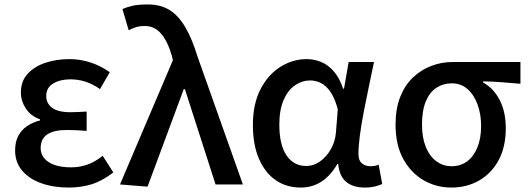

<svg xmlns="http://www.w3.org/2000/svg" viewBox="-20 -830 2375 864"><path d="M289 14Q220 14 165.5 -5.5Q111 -25 79.5 -62.5Q48 -100 48 -153Q48 -192 62.5 -219Q77 -246 102.5 -263Q128 -280 160 -288V-293Q118 -308 96 -342Q74 -376 74 -413Q74 -465 104.5 -498Q135 -531 184.5 -547.5Q234 -564 293 -564Q342 -564 388.5 -548.5Q435 -533 474 -505L430 -429Q399 -451 366 -462Q333 -473 297 -473Q250 -473 219 -454Q188 -435 188 -398Q188 -365 214.5 -345Q241 -325 298 -325Q315 -325 333 -326Q351 -327 370 -328V-241Q346 -243 324 -244Q302 -245 281 -245Q222 -245 192.5 -225Q163 -205 163 -164Q163 -124 199 -100.5Q235 -77 301 -77Q336 -77 371 -88.5Q406 -100 442 -129L490 -54Q439 -15 391.5 -0.5Q344 14 289 14Z M644 10 520 0 758 -559 753 -580Q734 -645 704.5 -679Q675 -713 632 -713Q608 -713 591.5 -707.5Q575 -702 559 -694L531 -789Q553 -799 578.5 -804.5Q604 -810 645 -810Q703 -810 743.5 -784.5Q784 -759 814.5 -706.5Q845 -654 869 -575L1073 0H950L812 -429H807Z M1333 14Q1269 14 1221 -19Q1173 -52 1145.5 -115Q1118 -178 1118 -268Q1118 -362 1152 -428Q1186 -494 1241.5 -529Q1297 -564 1360 -564Q1394 -564 1425.5 -551Q1457 -538 1482.5 -508.5Q1508 -479 1524 -431H1528L1549 -551H1663Q1652 -499 1640 -441Q1628 -383 1617 -327Q1606 -271 1599.5 -221.5Q1593 -172 1593 -137Q1593 -108 1608.5 -95Q1624 -82 1647 -82Q1656 -82 1666 -83.5Q1676 -85 1684 -89L1700 -2Q1687 4 1667.5 9Q1648 14 1621 14Q1569 14 1538 -11.5Q1507 -37 1502 -92H1498Q1437 14 1333 14ZM1358 -83Q1391 -83 1420 -103.5Q1449 -124 1469 -159Q1489 -194 1492 -237L1500 -338Q1490 -376 1476 -401.5Q1462 -427 1445.5 -441.5Q1429 -456 1411 -462Q1393 -468 1375 -468Q1340 -468 1308 -446.5Q1276 -425 1256.5 -380.5Q1237 -336 1237 -269Q1237 -178 1269.5 -130.5Q1302 -83 1358 -83Z M2011 14Q1943 14 1886 -19Q1829 -52 1794.5 -115Q1760 -178 1760 -269Q1760 -341 1781 -394Q1802 -447 1838.5 -481.5Q1875 -516 1921 -533.5Q1967 -551 2017 -551H2322V-453Q2276 -457 2237.5 -460Q2199 -463 2154 -464V-459Q2202 -432 2229 -379Q2256 -326 2256 -253Q2256 -169 2224 -109.5Q2192 -50 2136.5 -18Q2081 14 2011 14ZM2012 -82Q2052 -82 2081.5 -103.5Q2111 -125 2128 -166Q2145 -207 2145 -263Q2145 -315 2129.5 -358.5Q2114 -402 2084.5 -428.5Q2055 -455 2013 -455Q1975 -455 1944.5 -435.5Q1914 -416 1896.5 -374.5Q1879 -333 1879 -269Q1879 -211 1896 -169Q1913 -127 1943.5 -104.5Q1974 -82 2012 -82Z"/></svg>

Font: Noto Sans SC Medium
Style: Regular
Weight: 500
Designer: Ryoko NISHIZUKA  (kana, bopomofo & ideographs); Paul D. Hunt (Latin, Greek & Cyrillic); Sandoll Communications , Soo-you
Foundry: Adobe
Version: Version 2.004-H2;hotconv 1.0.118;makeotfexe 2.5.65603